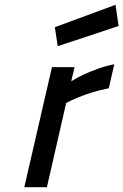

<svg xmlns="http://www.w3.org/2000/svg" viewBox="-20 -778 513 798"><path d="M196 -499H290L276 -440Q300 -455 329 -469Q354 -480 386.5 -492Q419 -504 455 -511L432 -411Q396 -404 363.5 -394Q331 -384 307 -374Q279 -363 255 -350L175 0H81ZM460 -758 473 -670 220 -586 208 -665Z"/></svg>

Font: Panefresco 600wt
Style: Italic
Weight: 600
Foundry: Campivisivi & Chank Co
Version: Version 1.000